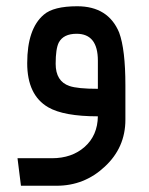

<svg xmlns="http://www.w3.org/2000/svg" viewBox="-20 -372 476 614"><path d="M161 222H47L36 134H146Q210 134 251 97.5Q292 61 293 0Q184 0 134 -29Q67 -68 67 -170Q67 -280 120 -325Q151 -352 227 -352Q326 -352 361 -268Q381 -214 381 -99V11Q381 100 315 161Q250 222 161 222ZM158 -168Q158 -112 202 -97Q228 -88 293 -88V-178Q293 -264 225 -264Q183 -264 168 -236Q158 -216 158 -168Z"/></svg>

Font: Yekan
Style: Regular
Weight: 400
Designer: ParsMizban Co
Foundry: ParsMizban Co
Version: Version 2.000